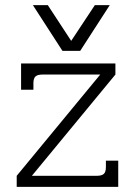

<svg xmlns="http://www.w3.org/2000/svg" viewBox="-20 -727 525 747"><path d="M108 -707H166L257 -568L349 -707H407L292 -529H223ZM45 -43 370 -437H146Q126 -437 118 -429.5Q110 -422 110 -403V-378H62V-480H429V-437L104 -43H356Q376 -43 384 -50.5Q392 -58 392 -77V-102H440V0H45Z"/></svg>

Font: Pridi ExtraLight
Style: Regular
Weight: 275
Designer: Katatrad Team
Foundry: CadsonDemak
Version: Version 1.001